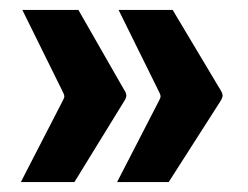

<svg xmlns="http://www.w3.org/2000/svg" viewBox="-20 -442 499 387"><path d="M423 -263 328 -422H219L301 -256C304 -250 305 -247 301 -240L216 -75H320L423 -236C431 -248 430 -252 423 -263ZM229 -263 138 -422H25L107 -256C110 -250 111 -247 107 -240L22 -75H130L229 -236C237 -248 236 -252 229 -263Z"/></svg>

Font: Gemini
Style: Regular
Weight: 700
Designer: Pushpananda Ekanayake, Sol Matas, Kosala Senevirathne
Foundry: Mooniak
Version: Version 1.000;PS 1.0;hotconv 1.0.86;makeotf.lib2.5.63406